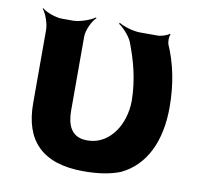

<svg xmlns="http://www.w3.org/2000/svg" viewBox="-68 -625 731 705"><g transform="rotate(10 298.0 -272.0)"><path d="M287 10C341 10 387 3 424 -12C512 -54 558 -148 558 -276C558 -365 541 -440 514 -502C510 -512 510 -533 515 -540L512 -542C506 -536 482 -528 471 -528H404C376 -528 340 -540 324 -550L322 -546C338 -536 363 -509 372 -488C397 -424 416 -354 417 -276C417 -231 403 -188 382 -159C362 -131 330 -104 280 -104C219 -104 204 -151 204 -203V-478C204 -502 222 -539 237 -552L234 -554C218 -542 178 -528 154 -528H112C88 -528 51 -542 38 -554L36 -552C48 -539 62 -502 62 -478V-204C62 -65 133 10 287 10Z"/></g></svg>

Font: Asimov
Style: EdgeWide
Weight: 500
Designer: Google
Version: Version 2.000980: 2014